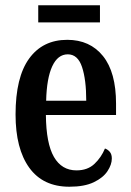

<svg xmlns="http://www.w3.org/2000/svg" viewBox="-20 -698 495 728"><path d="M243 10Q143 10 91 -62Q39 -134 39 -264Q39 -405 90.5 -476Q142 -547 235 -547Q321 -547 370.5 -485.5Q420 -424 420 -305V-262H154Q155 -154 184.5 -103Q214 -52 270 -52Q312 -52 338 -76.5Q364 -101 378 -135Q389 -131 396.5 -122Q404 -113 404 -97Q404 -74 387.5 -49Q371 -24 335.5 -7Q300 10 243 10ZM307 -316Q307 -396 291 -444Q275 -492 237 -492Q199 -492 178 -446.5Q157 -401 155 -316ZM125 -613V-678H359V-613Z"/></svg>

Font: Noto Serif Tamil ExtraCondensed SemiBold
Style: Regular
Weight: 600
Width: 2
Designer: Indian Type Foundry, Tom Grace, and the Monotype Design Team
Foundry: Monotype Imaging Inc.
Version: Version 2.004; ttfautohint (v1.8.4.7-5d5b)